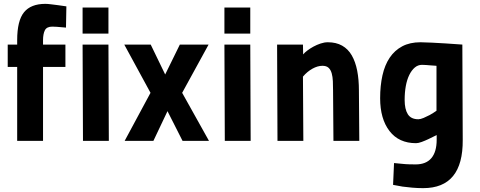

<svg xmlns="http://www.w3.org/2000/svg" viewBox="-20 -730 2485 995"><path d="M69 -383H20V-499H69V-522Q69 -623 104.5 -666.5Q140 -710 215 -710Q227 -710 246 -707.5Q265 -705 282 -703Q302 -700 324 -697L322 -587Q310 -588 298 -589Q287 -590 275 -591Q263 -592 251 -592Q222 -592 212.5 -573Q203 -554 203 -521V-499H319V-383H203V0H69Z M408 -499H542L544 0H410ZM408 -691H542V-556H408Z M761 -499 836 -344 912 -499H1061L924 -249L1063 0H926L848 -154L775 0H626L760 -249L624 -499Z M1143 -499H1277L1279 0H1145ZM1143 -691H1277V-556H1143Z M1418 0 1416 -499H1550L1551 -448Q1558 -457 1572.5 -468Q1587 -479 1604.5 -488.5Q1622 -498 1641.5 -504.5Q1661 -511 1679 -511Q1722 -511 1753 -493.5Q1784 -476 1803 -443Q1822 -410 1831 -364Q1840 -318 1840 -261L1842 0H1708L1706 -261Q1706 -286 1705 -309Q1704 -332 1699 -350Q1694 -368 1683 -378.5Q1672 -389 1651 -389Q1626 -389 1599 -374Q1572 -359 1550 -333L1552 0Z M2167 -394Q2146 -394 2129.5 -380Q2113 -366 2101 -341.5Q2089 -317 2083 -284Q2077 -251 2077 -212Q2077 -164 2093.5 -138Q2110 -112 2148 -112Q2159 -112 2175.5 -119Q2192 -126 2207 -134Q2225 -144 2242 -156V-389Q2228 -390 2214 -391Q2202 -392 2189 -393Q2176 -394 2167 -394ZM2173 245Q2144 245 2116 242.5Q2088 240 2066 237Q2040 233 2017 228L2022 115Q2044 117 2064 119Q2081 121 2100.5 121.5Q2120 122 2134 122Q2188 122 2215.5 89.5Q2243 57 2243 -6V-30Q2242 -30 2229.5 -23.5Q2217 -17 2200 -9Q2183 -1 2165.5 5.5Q2148 12 2136 12Q2047 12 1998.5 -51Q1950 -114 1950 -221Q1950 -286 1962 -339.5Q1974 -393 1999.5 -431Q2025 -469 2064.5 -490Q2104 -511 2159 -511Q2181 -511 2217.5 -509Q2254 -507 2289 -505Q2330 -502 2376 -499L2378 -5Q2380 245 2173 245Z"/></svg>

Font: Panefresco 999wt
Style: Regular
Weight: 900
Version: Version 1.001